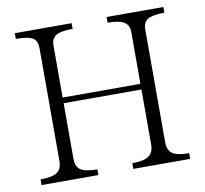

<svg xmlns="http://www.w3.org/2000/svg" viewBox="-76 -761 903 845"><g transform="rotate(-10 375.0 -338.5)"><path d="M43 1H296.9V-24.4Q242.2 -24.4 220.7 -40Q201.2 -54.7 201.2 -89.8V-336.9H548.8V-89.8Q548.8 -54.7 526.4 -40Q504.9 -24.4 453.1 -24.4V1H707V-24.4Q653.3 -24.4 631.8 -40Q611.3 -54.7 611.3 -89.8V-594.7Q611.3 -625 631.8 -638.7Q654.3 -652.3 707 -652.3V-677.7H453.1V-652.3Q503.9 -652.3 526.4 -638.7Q548.8 -625 548.8 -594.7V-362.3H201.2V-594.7Q201.2 -625 221.7 -638.7Q243.2 -652.3 296.9 -652.3V-677.7H43V-652.3Q98.6 -652.3 120.1 -638.7Q138.7 -626 138.7 -594.7V-89.8Q138.7 -54.7 118.2 -40Q96.7 -24.4 43 -24.4Z"/></g></svg>

Font: Batang
Style: Regular
Weight: 400
Version: Version 2.21